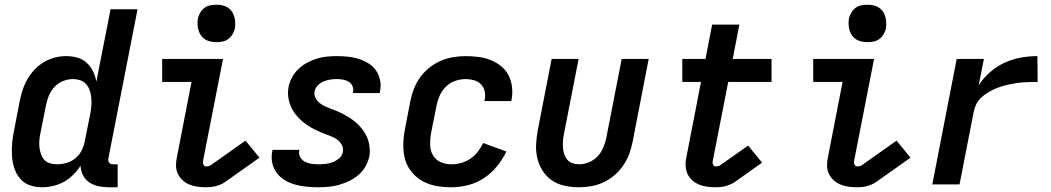

<svg xmlns="http://www.w3.org/2000/svg" viewBox="-20 -779 4440 811"><path d="M157 12Q129 12 104.5 3Q80 -6 64 -25.5Q48 -45 40 -70Q32 -95 30.5 -122Q29 -149 31.5 -176.5Q34 -204 40 -231L63 -351Q68 -375 75.5 -398.5Q83 -422 95.5 -444Q108 -466 126 -485Q144 -504 166 -517Q188 -530 212 -536Q236 -542 259 -542Q284 -542 307 -535.5Q330 -529 346.5 -513.5Q363 -498 373 -477.5Q383 -457 387 -434L447 -740H561L438 -111Q437 -106 437.5 -101Q438 -96 441 -92Q444 -88 449 -86.5Q454 -85 459 -85H477V12H440Q417 12 396 7.5Q375 3 358 -8Q341 -19 331 -38Q321 -57 320 -79Q307 -58 288.5 -40Q270 -22 249 -10.5Q228 1 204 6.5Q180 12 157 12ZM221 -85Q241 -85 261.5 -91Q282 -97 298.5 -110.5Q315 -124 324.5 -143Q334 -162 338 -182L362 -302Q365 -318 366 -334.5Q367 -351 365.5 -367Q364 -383 359 -397.5Q354 -412 344 -423.5Q334 -435 319 -440Q304 -445 288 -445Q267 -445 246 -436.5Q225 -428 209.5 -411Q194 -394 186 -374Q178 -354 174 -333L150 -213Q147 -198 146 -183Q145 -168 147 -153.5Q149 -139 154 -125.5Q159 -112 168.5 -102.5Q178 -93 192 -89Q206 -85 221 -85Z M850 12Q832 12 814 9.5Q796 7 780 0.5Q764 -6 751.5 -17.5Q739 -29 731.5 -44.5Q724 -60 723.5 -78Q723 -96 727 -114L789 -433H665V-530H922L837 -96Q836 -89 840 -82.5Q844 -76 851 -76Q855 -76 860 -77Q865 -78 870 -81L1017 -185L1076 -113L929 -9Q920 -3 910 1Q900 5 890 7.5Q880 10 870 11Q860 12 850 12ZM894 -601Q882 -601 869.5 -603.5Q857 -606 846.5 -612.5Q836 -619 829 -629Q822 -639 818.5 -651Q815 -663 814.5 -676Q814 -689 816 -702Q819 -714 826 -726Q833 -738 844 -746Q855 -754 868 -756.5Q881 -759 894 -759Q906 -759 918.5 -756.5Q931 -754 941.5 -747.5Q952 -741 959 -731Q966 -721 969.5 -709Q973 -697 973.5 -684Q974 -671 972 -658Q969 -646 962 -634Q955 -622 944 -614Q933 -606 920 -603.5Q907 -601 894 -601Z M1323 12Q1298 12 1273.5 9.5Q1249 7 1226 0.5Q1203 -6 1183 -18Q1163 -30 1149 -48.5Q1135 -67 1130 -90.5Q1125 -114 1130 -139L1131 -146H1244V-143Q1241 -128 1248 -115.5Q1255 -103 1267 -96.5Q1279 -90 1293.5 -87.5Q1308 -85 1323 -85Q1338 -85 1353.5 -86.5Q1369 -88 1384 -93.5Q1399 -99 1412.5 -110.5Q1426 -122 1428 -137Q1431 -152 1425 -164.5Q1419 -177 1408.5 -186Q1398 -195 1385 -200.5Q1372 -206 1358.5 -211Q1345 -216 1332 -221.5Q1319 -227 1306.5 -233.5Q1294 -240 1282.5 -247.5Q1271 -255 1260.5 -263.5Q1250 -272 1240.5 -282Q1231 -292 1223 -303.5Q1215 -315 1209.5 -327.5Q1204 -340 1200.5 -354Q1197 -368 1196.5 -382.5Q1196 -397 1199 -413Q1203 -433 1214 -453Q1225 -473 1241.5 -488.5Q1258 -504 1278 -514.5Q1298 -525 1319 -531.5Q1340 -538 1361 -540Q1382 -542 1403 -542Q1427 -542 1450.5 -539.5Q1474 -537 1496 -530Q1518 -523 1537 -511Q1556 -499 1568.5 -481Q1581 -463 1585.5 -440Q1590 -417 1585 -393L1584 -386H1471V-389Q1474 -403 1469 -415Q1464 -427 1453.5 -433.5Q1443 -440 1429.5 -442.5Q1416 -445 1403 -445Q1389 -445 1375.5 -443Q1362 -441 1348 -435.5Q1334 -430 1323 -419Q1312 -408 1309 -394Q1306 -379 1312.5 -366Q1319 -353 1330 -344Q1341 -335 1353.5 -329.5Q1366 -324 1379.5 -319Q1393 -314 1406 -308.5Q1419 -303 1431 -296.5Q1443 -290 1455 -282.5Q1467 -275 1477.5 -266.5Q1488 -258 1497.5 -248Q1507 -238 1515 -226.5Q1523 -215 1529 -202.5Q1535 -190 1538 -176Q1541 -162 1542 -147.5Q1543 -133 1540 -118Q1535 -96 1523.5 -75.5Q1512 -55 1493.5 -39.5Q1475 -24 1454 -14Q1433 -4 1411 2Q1389 8 1367 10Q1345 12 1323 12Z M1887 12Q1854 12 1823 6.5Q1792 1 1765.5 -13.5Q1739 -28 1719.5 -51.5Q1700 -75 1691.5 -104.5Q1683 -134 1683.5 -166.5Q1684 -199 1690 -231L1713 -351Q1718 -377 1728 -403Q1738 -429 1754.5 -452Q1771 -475 1793.5 -493Q1816 -511 1841.5 -522Q1867 -533 1894 -537.5Q1921 -542 1947 -542Q1974 -542 2001 -538.5Q2028 -535 2052 -525.5Q2076 -516 2096 -500Q2116 -484 2127.5 -462Q2139 -440 2142.5 -413Q2146 -386 2141 -359L2139 -352H2026L2027 -356Q2031 -374 2027.5 -392Q2024 -410 2012 -422.5Q2000 -435 1982.5 -440Q1965 -445 1947 -445Q1925 -445 1903 -437.5Q1881 -430 1864 -413.5Q1847 -397 1837.5 -375.5Q1828 -354 1824 -333L1800 -213Q1796 -189 1797 -165Q1798 -141 1809.5 -122Q1821 -103 1842 -94Q1863 -85 1887 -85Q1907 -85 1927.5 -90.5Q1948 -96 1966.5 -108.5Q1985 -121 1998.5 -138.5Q2012 -156 2021 -175L2119 -139Q2103 -106 2079 -76.5Q2055 -47 2024 -26.5Q1993 -6 1957 3Q1921 12 1887 12Z M2425 12Q2394 12 2364.5 5.5Q2335 -1 2311.5 -17Q2288 -33 2272.5 -57Q2257 -81 2250 -109.5Q2243 -138 2244.5 -169Q2246 -200 2252 -231L2310 -530H2424L2362 -213Q2359 -198 2358 -183.5Q2357 -169 2358 -155Q2359 -141 2363.5 -127.5Q2368 -114 2376.5 -104Q2385 -94 2398.5 -89.5Q2412 -85 2427 -85Q2447 -85 2468.5 -94Q2490 -103 2505 -119.5Q2520 -136 2528.5 -156.5Q2537 -177 2541 -197L2606 -530H2720L2652 -179Q2647 -153 2637.5 -128Q2628 -103 2612.5 -80Q2597 -57 2575 -38.5Q2553 -20 2528 -8.5Q2503 3 2477 7.5Q2451 12 2425 12Z M3003 12Q2984 12 2966 9.5Q2948 7 2932.5 0.5Q2917 -6 2904 -17.5Q2891 -29 2884 -44.5Q2877 -60 2876 -78Q2875 -96 2879 -114L2941 -433H2862V-530H2960L2988 -675H3103L3075 -530H3239V-433H3056L2990 -96Q2989 -89 2992.5 -82.5Q2996 -76 3003 -76Q3008 -76 3013 -77Q3018 -78 3022 -81L3140 -164L3199 -92L3082 -9Q3072 -3 3062.5 1Q3053 5 3043 7.5Q3033 10 3022.5 11Q3012 12 3003 12Z M3600 12Q3582 12 3564 9.5Q3546 7 3530 0.5Q3514 -6 3501.5 -17.5Q3489 -29 3481.5 -44.5Q3474 -60 3473.5 -78Q3473 -96 3477 -114L3539 -433H3415V-530H3672L3587 -96Q3586 -89 3590 -82.5Q3594 -76 3601 -76Q3605 -76 3610 -77Q3615 -78 3620 -81L3767 -185L3826 -113L3679 -9Q3670 -3 3660 1Q3650 5 3640 7.5Q3630 10 3620 11Q3610 12 3600 12ZM3644 -601Q3632 -601 3619.5 -603.5Q3607 -606 3596.5 -612.5Q3586 -619 3579 -629Q3572 -639 3568.5 -651Q3565 -663 3564.5 -676Q3564 -689 3566 -702Q3569 -714 3576 -726Q3583 -738 3594 -746Q3605 -754 3618 -756.5Q3631 -759 3644 -759Q3656 -759 3668.5 -756.5Q3681 -754 3691.5 -747.5Q3702 -741 3709 -731Q3716 -721 3719.5 -709Q3723 -697 3723.5 -684Q3724 -671 3722 -658Q3719 -646 3712 -634Q3705 -622 3694 -614Q3683 -606 3670 -603.5Q3657 -601 3644 -601Z M3918 0 4021 -530H4136L4114 -419Q4134 -450 4163 -475Q4192 -500 4225.5 -515Q4259 -530 4293.5 -536Q4328 -542 4362 -542L4363 -433Q4347 -433 4332 -432.5Q4317 -432 4301 -431Q4285 -430 4269.5 -427.5Q4254 -425 4238.5 -421.5Q4223 -418 4207.5 -413Q4192 -408 4177 -401Q4162 -394 4148 -385Q4134 -376 4122 -364Q4110 -352 4103 -337.5Q4096 -323 4093 -307L4033 0Z"/></svg>

Font: Lode Term
Style: Bold Italic
Weight: 700
Italic angle: -11°
Monospace: yes
Designer: Belleve Invis
Foundry: Belleve Invis
Version: Version 29.2.0